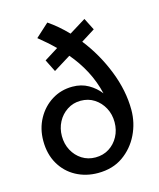

<svg xmlns="http://www.w3.org/2000/svg" viewBox="-116 -848 776 940"><g transform="rotate(-15 272.5 -378.0)"><path d="M264 10Q203 10 153 -17Q103 -44 74 -94Q45 -144 45 -211Q45 -273 72.5 -323Q100 -373 146.5 -402Q193 -431 251 -431Q296 -431 331 -411Q366 -391 390 -360Q375 -423 346 -478Q317 -533 276 -581L189 -527L158 -589L228 -633Q192 -669 147 -705L214 -766Q264 -732 310 -684L394 -736L425 -675L355 -631Q421 -547 461 -445.5Q501 -344 501 -247Q501 -181 472.5 -122.5Q444 -64 391.5 -27Q339 10 264 10ZM272 -67Q311 -67 341 -86Q371 -105 388.5 -137.5Q406 -170 406 -210Q406 -250 388.5 -282.5Q371 -315 341 -334.5Q311 -354 272 -354Q234 -354 203.5 -334Q173 -314 156 -281.5Q139 -249 139 -210Q139 -170 156.5 -137.5Q174 -105 204 -86Q234 -67 272 -67Z"/></g></svg>

Font: Synthetic
Style: Regular
Weight: 400
Designer: Santiago Orozco
Foundry: Typemade
Version: Version 2.000; ttfautohint (v1.8.4.7-5d5b)